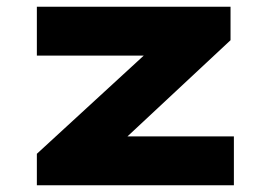

<svg xmlns="http://www.w3.org/2000/svg" viewBox="-20 -553 816 573"><path d="M90 0V-94L484 -456L498 -387H90V-533H668V-433L294 -84L277 -146H678V0Z"/></svg>

Font: Lexend Tera ExtraBold
Style: Regular
Weight: 800
Designer: Bonnie Shaver-Troup, Thomas Jockin
Foundry: Lexend
Version: Version 1.007